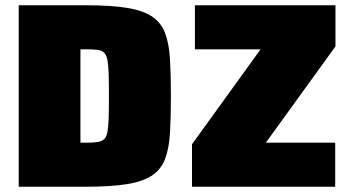

<svg xmlns="http://www.w3.org/2000/svg" viewBox="-20 -708 1330 728"><path d="M51 0V-688H306Q402 -688 462.5 -678Q523 -668 557 -645Q591 -622 606 -582.5Q621 -543 624.5 -484.5Q628 -426 628 -344Q628 -262 624.5 -203.5Q621 -145 606 -105.5Q591 -66 557 -43Q523 -20 462.5 -10Q402 0 306 0ZM285 -167H309Q334 -167 350 -169.5Q366 -172 375 -180.5Q384 -189 387.5 -208Q391 -227 392 -259.5Q393 -292 393 -343Q393 -395 392 -428Q391 -461 387.5 -480Q384 -499 375 -508Q366 -517 350 -519Q334 -521 309 -521H285ZM708 0V-161L968 -521H719V-688H1252V-532L988 -167H1251V0Z"/></svg>

Font: Saira Thin Black
Style: Regular
Weight: 900
Version: Version 1.101